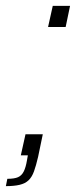

<svg xmlns="http://www.w3.org/2000/svg" viewBox="-53 -530 265 655"><path d="M-33 105 -28 80Q-4 80 8.5 74.5Q21 69 28 55Q35 41 39 17L42 0H18L34 -72H93L77 5Q70 35 63 54.5Q56 74 44.5 85Q33 96 14 100.5Q-5 105 -33 105ZM111 -438 127 -510H186L171 -438Z"/></svg>

Font: Saira SemiExpanded ExtraLight
Style: Italic
Weight: 250
Width: 6
Italic angle: -12°
Designer: Hector Gatti with collaboration of the Omnibus-Type team
Foundry: Omnibus-Type
Version: Version 1.101